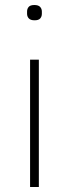

<svg xmlns="http://www.w3.org/2000/svg" viewBox="-20 -746 275 766"><path d="M118 -665Q102 -665 95 -672.5Q88 -680 88 -691V-700Q88 -711 94.5 -718.5Q101 -726 117 -726Q133 -726 140 -718.5Q147 -711 147 -700V-691Q147 -680 140.5 -672.5Q134 -665 118 -665ZM100 -508H135V0H100Z"/></svg>

Font: IBM Plex Sans KR ExtraLight
Style: Regular
Weight: 200
Designer: Mike Abbink; Paul van der Laan; Pieter van Rosmalen; Wujin Sim; Chorong Kim; Dohee Lee;
Foundry: Sandoll Inc.
Version: Version 1.001